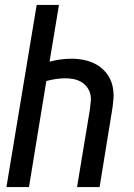

<svg xmlns="http://www.w3.org/2000/svg" viewBox="-20 -755 540 775"><path d="M6 0 128 -735H218L180 -506Q202 -512 224.5 -515Q247 -518 269 -518Q297 -518 323.5 -512Q350 -506 372.5 -492.5Q395 -479 411 -458Q427 -437 433.5 -411Q440 -385 438 -357Q436 -329 431 -301L382 0H291L343 -314Q345 -330 346.5 -347Q348 -364 343.5 -379Q339 -394 329 -406Q319 -418 305.5 -425.5Q292 -433 276 -436Q260 -439 243 -439Q224 -439 205 -436Q186 -433 167 -428L97 0Z"/></svg>

Font: Iosevka SS04 Medium
Style: Italic
Weight: 500
Italic angle: -9°
Monospace: yes
Designer: Belleve Invis
Foundry: Belleve Invis
Version: Version 19.0.0; ttfautohint (v1.8.4)